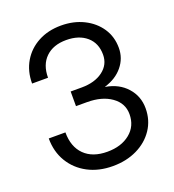

<svg xmlns="http://www.w3.org/2000/svg" viewBox="-136 -844 871 962"><g transform="rotate(-20 299.5 -363.5)"><path d="M302.7 11.7Q227.5 11.7 169.9 -18.8Q112.3 -49.3 79.6 -103.5Q46.9 -157.7 46.9 -228.5H135.7Q135.7 -151.4 179.2 -108.4Q222.7 -65.4 300.8 -65.4Q375.5 -65.4 422.1 -103.3Q468.8 -141.1 468.8 -205.1Q468.8 -263.2 418.9 -298.6Q369.1 -334 289.1 -334H230.5V-412.1H289.1Q359.4 -412.1 402.8 -444.6Q446.3 -477.1 446.3 -530.3Q446.3 -591.8 405.5 -627Q364.7 -662.1 296.9 -662.1Q227.5 -662.1 187.5 -623.3Q147.5 -584.5 147.5 -515.6H62.5Q62.5 -581.5 92.5 -632.1Q122.6 -682.6 175.5 -710.9Q228.5 -739.3 297.4 -739.3Q364.3 -739.3 417.5 -712.9Q470.7 -686.5 501.5 -640.6Q532.2 -594.7 532.2 -535.2Q532.2 -480 497.3 -437.3Q462.4 -394.5 401.4 -376V-374.5Q471.2 -362.8 512.9 -316.2Q554.7 -269.5 554.7 -205.1Q554.7 -141.6 521.7 -92.5Q488.8 -43.5 431.9 -15.9Q375 11.7 302.7 11.7Z"/></g></svg>

Font: Inter Display
Style: Regular
Weight: 400
Designer: Rasmus Andersson
Foundry: rsms
Version: Version 4.001;git-9221beed3